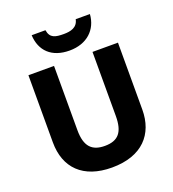

<svg xmlns="http://www.w3.org/2000/svg" viewBox="-166 -1135 1088 1205"><g transform="rotate(-20 378.0 -532.5)"><path d="M573 -1009H478C468 -957 422 -947 377 -947C321 -947 285 -953 276 -1009H184C189 -904 256 -837 376 -837C492 -837 566 -907 573 -1009ZM677 -333V-780H507V-352C507 -245 469 -199 379 -199C294 -199 250 -241 250 -351V-780H79V-332C79 -161 183 -56 375 -56C578 -56 677 -170 677 -333Z"/></g></svg>

Font: Noto Sans Malayalam UI ExtraBold
Style: Regular
Weight: 800
Designer: Jelle Bosma - Monotype Design Team
Foundry: Monotype Imaging Inc.
Version: Version 2.104